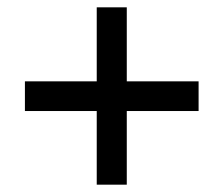

<svg xmlns="http://www.w3.org/2000/svg" viewBox="-20 -615 612 524"><path d="M326 -393H522V-312H326V-111H244V-312H48V-393H244V-595H326Z"/></svg>

Font: Noto Sans Armenian Medium
Style: Regular
Weight: 500
Designer: Monotype Design Team
Foundry: Monotype Imaging Inc.
Version: Version 2.007